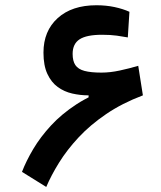

<svg xmlns="http://www.w3.org/2000/svg" viewBox="-20 -723 626 746"><path d="M159.7 3.4 65.4 -55.2Q81.5 -97.2 109.1 -143.8Q136.7 -190.4 178.2 -235.4Q219.7 -280.3 276.9 -317.6Q334 -355 408.7 -378.4L416.5 -335.9L324.2 -328.1V-352.5Q292 -352.5 260.7 -359.6Q229.5 -366.7 204.3 -385Q179.2 -403.3 164.1 -435.8Q148.9 -468.3 148.9 -518.6Q148.9 -602.5 204.1 -652.6Q259.3 -702.6 354.5 -702.6Q392.1 -702.6 425 -695.6Q458 -688.5 482.9 -677.2L476.6 -577.6Q458.5 -581.1 433.8 -584.5Q409.2 -587.9 376.5 -587.9Q316.4 -587.9 289.3 -570.3Q262.2 -552.7 262.2 -513.7Q262.2 -485.8 272.9 -470Q283.7 -454.1 308.3 -447.5Q333 -440.9 374 -440.9Q408.2 -440.9 445.3 -449Q482.4 -457 517.1 -467.3L535.2 -352.5Q454.1 -321.8 392.1 -279.5Q330.1 -237.3 285.2 -189Q240.2 -140.6 209.5 -91.1Q178.7 -41.5 159.7 3.4Z"/></svg>

Font: Cascadia Mono Medium
Style: Regular
Weight: 500
Monospace: yes
Designer: Aaron Bell
Foundry: Saja Typeworks
Version: Version 2407.024